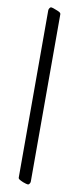

<svg xmlns="http://www.w3.org/2000/svg" viewBox="-99 -740 392 955"><g transform="rotate(10 97.0 -263.0)"><path d="M66.4 155.3V-689.5Q66.4 -695.3 70.3 -701.2Q74.2 -707 78.1 -707Q85 -707 103.5 -699.2Q117.2 -694.3 123 -690.4Q128.9 -686.5 128.9 -681.6V164.1Q128.9 169.9 125 175.3Q121.1 180.7 117.2 180.7Q110.4 180.7 91.8 173.8Q78.1 168 72.3 164.1Q66.4 160.2 66.4 155.3Z"/></g></svg>

Font: Monomakh Unicode TT
Style: Medium
Weight: 500
Designer: Alexey Kryukov, Aleksandr Andreev
Version: Version 1.1